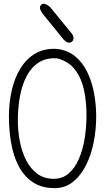

<svg xmlns="http://www.w3.org/2000/svg" viewBox="-20 -978 540 990"><path d="M271 -726Q328 -720 367 -688Q406 -656 430 -606.5Q454 -557 465 -497.5Q476 -438 476 -377Q476 -310 463 -244Q450 -178 423 -125Q396 -72 356 -40Q316 -8 262 -8Q194 -8 148.5 -39Q103 -70 76 -122Q49 -174 37.5 -240.5Q26 -307 26 -377Q26 -448 40.5 -512Q55 -576 85.5 -625.5Q116 -675 162 -702Q208 -729 271 -726ZM275 -677Q220 -681 181 -656.5Q142 -632 118 -586.5Q94 -541 83 -482Q72 -423 72 -359Q72 -302 82.5 -248Q93 -194 115.5 -150.5Q138 -107 173 -81.5Q208 -56 257 -56Q302 -56 334 -83.5Q366 -111 386.5 -158Q407 -205 416.5 -264Q426 -323 426 -385Q426 -454 413 -514.5Q400 -575 367 -618.5Q334 -662 275 -677ZM354 -800Q366 -773 349 -762Q332 -750 309 -773L200 -907Q177 -938 192 -953Q207 -968 238 -942Z"/></svg>

Font: Yomogi
Style: Regular
Weight: 400
Designer: satsuyako
Foundry: satsuyako
Version: Version 3.100